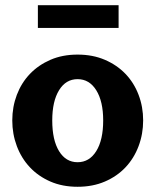

<svg xmlns="http://www.w3.org/2000/svg" viewBox="-20 -704 596 735"><path d="M27 -243Q27 -295 44.5 -341Q62 -387 94.5 -421Q127 -455 173 -475Q219 -495 277 -495Q335 -495 381.5 -475Q428 -455 460.5 -421Q493 -387 510.5 -341Q528 -295 528 -243Q528 -191 510.5 -144.5Q493 -98 460.5 -63.5Q428 -29 381.5 -9Q335 11 277 11Q219 11 173 -9Q127 -29 94.5 -63.5Q62 -98 44.5 -144.5Q27 -191 27 -243ZM180 -243Q180 -168 206 -125.5Q232 -83 277 -83Q322 -83 348.5 -125.5Q375 -168 375 -243Q375 -316 348.5 -358.5Q322 -401 277 -401Q232 -401 206 -358.5Q180 -316 180 -243ZM125 -684H434V-597H125Z"/></svg>

Font: LT Museum
Style: Bold
Weight: 700
Designer: Daniel Lyons
Foundry: LyonsType
Version: Version 1.010